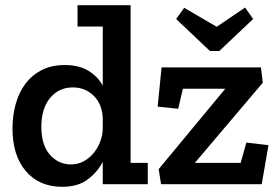

<svg xmlns="http://www.w3.org/2000/svg" viewBox="-20 -708 1074 738"><path d="M823 -512H787L657 -635L688 -678L813 -605L922 -679L953 -635ZM599 0 590 -58 846 -367H683L665 -290L586 -298L601 -449H983L990 -390L729 -82H905L927 -160L1012 -150L986 0ZM375 0V-86Q355 -47 317.5 -18.5Q280 10 219 10Q131 10 79.5 -50Q28 -110 28 -215Q28 -263 40 -307Q52 -351 76.5 -384.5Q101 -418 139 -438Q177 -458 229 -458Q283 -458 319 -436.5Q355 -415 375 -379V-606H278V-688H482V-82H548V0ZM375 -250Q374 -306 341 -339Q308 -372 260 -372Q206 -372 172.5 -331.5Q139 -291 139 -221Q139 -150 172 -113Q205 -76 253 -76Q280 -76 302.5 -88.5Q325 -101 341 -121Q357 -141 366 -166Q375 -191 375 -216Z"/></svg>

Font: Zilla Slab SemiBold
Style: Regular
Weight: 600
Designer: Typotheque.com
Foundry: Typotheque type foundry
Version: Version 1.1; 2017